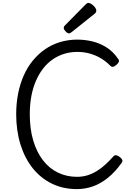

<svg xmlns="http://www.w3.org/2000/svg" viewBox="-20 -1289 900 1328"><path d="M512 19Q416 19 338.5 -19Q261 -57 206 -126Q151 -195 121.5 -290Q92 -385 92 -499Q92 -575 105.5 -642.5Q119 -710 144.5 -767.5Q170 -825 207.5 -870.5Q245 -916 292 -948.5Q339 -981 395.5 -998Q452 -1015 515 -1015Q566 -1015 617.5 -1003Q669 -991 715.5 -962Q762 -933 797 -882Q806 -870 802 -861Q798 -852 786 -841Q772 -829 762 -827Q752 -825 742 -835Q713 -865 676.5 -886.5Q640 -908 599.5 -919Q559 -930 515 -930Q468 -930 425 -917Q382 -904 345 -878.5Q308 -853 279 -816Q250 -779 229 -731Q208 -683 197 -625Q186 -567 186 -499Q186 -397 210 -316.5Q234 -236 277.5 -180Q321 -124 381 -95Q441 -66 512 -66Q551 -66 585 -76.5Q619 -87 650.5 -106.5Q682 -126 710 -152Q738 -178 765 -208Q773 -217 784.5 -215Q796 -213 810 -202Q823 -191 826 -182Q829 -173 821 -162Q776 -99 725.5 -58.5Q675 -18 621.5 0.5Q568 19 512 19ZM458 -1058Q447 -1058 434 -1071.5Q421 -1085 421 -1095Q421 -1099 422 -1103Q423 -1107 429 -1113L572 -1258Q577 -1263 581.5 -1266Q586 -1269 592 -1269Q601 -1269 614 -1260Q627 -1251 636.5 -1239Q646 -1227 646 -1216Q646 -1209 643.5 -1204Q641 -1199 631 -1191L477 -1068Q471 -1064 466.5 -1061Q462 -1058 458 -1058Z"/></svg>

Font: Playwrite ES
Style: Regular
Weight: 400
Designer: Veronika Burian, José Scaglione
Foundry: TypeTogether
Version: Version 1.002